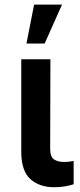

<svg xmlns="http://www.w3.org/2000/svg" viewBox="-20 -801 343 828"><path d="M71.7 -545.5H197.4L196.4 -158.7Q196.7 -124.3 213.1 -113.5Q229.4 -102.6 255.3 -102.6Q268.5 -102.6 279.5 -104Q290.5 -105.5 297.6 -106.9V-6.4Q281.6 -1.1 260.5 2.7Q239.3 6.4 214.1 6.4Q149.9 6.4 110.8 -28.8Q71.7 -63.9 71.7 -147ZM94.1 -613.3 127.1 -781.2H247.5L172.6 -613.3Z"/></svg>

Font: Inter Zeller Semi Bold
Style: Regular
Weight: 600
Designer: Rasmus Andersson; Joe Bland
Foundry: zeller
Version: Version 3.015;git-dec3a8cb1